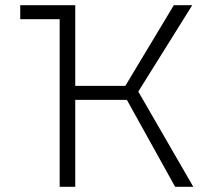

<svg xmlns="http://www.w3.org/2000/svg" viewBox="-20 -720 822 740"><path d="M655 0 469 -335H233V-389H463L650 -700H721L513 -367L725 0ZM210 0V-700H270V0ZM58 -646V-700H254V-694L221 -646Z"/></svg>

Font: Moderustic Light
Style: Regular
Weight: 300
Designer: Tural Alisoy
Foundry: TAFT Foundry
Version: Version 2.120